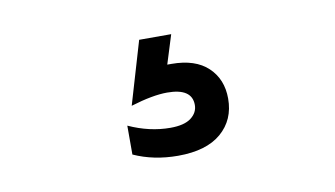

<svg xmlns="http://www.w3.org/2000/svg" viewBox="-41 -79 731 419"><g transform="rotate(-10 324.5 131.0)"><path d="M454 159Q454 206 421 234.5Q388 263 325 263Q271 263 227 243V179Q273 200 319 200Q350 200 365 188.5Q380 177 380 160Q380 123 325 123Q293 123 244 138L285 -1H356L336 63H345Q398 63 426 89.5Q454 116 454 159Z"/></g></svg>

Font: Biryani
Style: Regular
Weight: 400
Designer: Dan Reynolds and Mathieu Réguer
Foundry: Dan Reynolds and Mathieu Réguer
Version: Version 1.004; ttfautohint (v1.1) -l 5 -r 5 -G 72 -x 0 -D la